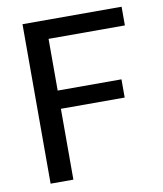

<svg xmlns="http://www.w3.org/2000/svg" viewBox="-80 -765 705 830"><g transform="rotate(-10 272.5 -350.0)"><path d="M75 0V-700H510V-618H175V-391H455V-311H175V0Z"/></g></svg>

Font: DM Sans 11pt Medium
Style: Regular
Weight: 500
Version: Version 4.004;gftools[0.9.30]